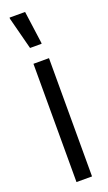

<svg xmlns="http://www.w3.org/2000/svg" viewBox="-144 -748 437 778"><g transform="rotate(-20 74.5 -359.5)"><path d="M41 0V-510H108V0ZM50 -575 14 -714V-719H81L100 -580V-575Z"/></g></svg>

Font: Saira UltraCondensed Medium
Style: Regular
Weight: 500
Width: 1
Designer: Hector Gatti with collaboration of the Omnibus-Type team
Foundry: Omnibus-Type
Version: Version 1.101